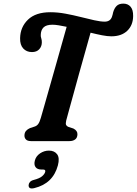

<svg xmlns="http://www.w3.org/2000/svg" viewBox="-20 -779 755 1060"><path d="M345.5 -113.5Q341.5 -96.5 345 -89.2Q348.5 -82 357.5 -78.5L385 -69.5Q408.5 -57.5 407.5 -37Q407 -18 394.8 -9Q382.5 0 363.5 0H151Q132 0 123.2 -9Q114.5 -18 115 -32Q115.5 -47 123.8 -56.5Q132 -66 146 -72L170.5 -80Q183.5 -84 191.2 -94.8Q199 -105.5 205.5 -128.5Q212.5 -152.5 225.5 -198.2Q238.5 -244 255 -302Q271.5 -360 288.8 -421Q306 -482 321.5 -537Q337 -592 348 -631Q324.5 -636 304.5 -639.2Q284.5 -642.5 269.5 -642.5Q235 -642.5 220.2 -627.5Q205.5 -612.5 205 -586Q204.5 -576.5 207.8 -567.5Q211 -558.5 211 -545.5Q211 -523 196.8 -507.2Q182.5 -491.5 156.5 -491.5Q126.5 -491.5 108.2 -511.5Q90 -531.5 91 -568Q92 -629.5 134.5 -670.5Q177 -711.5 258 -711.5Q298.5 -711.5 341.5 -703.5Q384.5 -695.5 425.2 -685.2Q466 -675 500.5 -667.2Q535 -659.5 558 -659.5Q588.5 -659.5 598 -686Q601 -693.5 602 -699.2Q603 -705 604.5 -710.5Q611 -733.5 623.8 -746.2Q636.5 -759 661 -759Q686 -759 700.8 -742Q715.5 -725 715 -690.5Q714.5 -639.5 682.5 -609Q650.5 -578.5 594.5 -578.5Q573.5 -578.5 543.8 -584.2Q514 -590 480 -598.5Q466 -548.5 449.8 -490.8Q433.5 -433 417.2 -374.8Q401 -316.5 386.8 -264.2Q372.5 -212 361.5 -172.5Q350.5 -133 345.5 -113.5ZM209.5 157Q185.5 157 176 143.2Q166.5 129.5 172.5 107Q179 82.5 201.5 67.5Q224 52.5 250 52.5Q280.5 52.5 295.5 72.8Q310.5 93 299.5 134.5Q272.5 234.5 169.5 259.5Q137 267.5 138 243Q138.5 234 145.2 226Q152 218 166 214.5Q198.5 206 212.2 194.2Q226 182.5 229.5 170Q233 157 218 157Z"/></svg>

Font: Fraunces 72pt SuperSoft SemiBold
Style: Italic
Weight: 600
Italic angle: -16°
Version: Version 1.000;[b76b70a41]